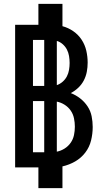

<svg xmlns="http://www.w3.org/2000/svg" viewBox="-20 -863 540 990"><path d="M178 107V0H58V-735H178V-843H302V-728Q332 -720 358 -702Q384 -684 401 -658Q418 -632 425 -601.5Q432 -571 432 -540Q432 -516 427.5 -492.5Q423 -469 412 -448Q401 -427 383.5 -410.5Q366 -394 345 -383Q371 -373 393.5 -355.5Q416 -338 431.5 -314.5Q447 -291 452.5 -263.5Q458 -236 458 -208Q458 -173 449.5 -138.5Q441 -104 419.5 -76Q398 -48 367.5 -30.5Q337 -13 302 -5V107ZM208 -420V-657H150V-420ZM273 -424Q290 -430 303.5 -442Q317 -454 325 -469.5Q333 -485 336 -503Q339 -521 339 -538Q339 -556 336 -574Q333 -592 325 -607.5Q317 -623 303.5 -635Q290 -647 273 -652ZM208 -78V-342H150V-78ZM273 -81Q294 -85 313 -97Q332 -109 344.5 -127Q357 -145 361.5 -166.5Q366 -188 366 -210Q366 -231 361.5 -253Q357 -275 344.5 -293Q332 -311 313 -323Q294 -335 273 -339Z"/></svg>

Font: Iosevka SS04 Extrabold
Style: Regular
Weight: 800
Monospace: yes
Designer: Belleve Invis
Foundry: Belleve Invis
Version: Version 19.0.0; ttfautohint (v1.8.4)